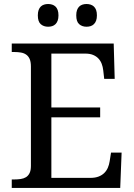

<svg xmlns="http://www.w3.org/2000/svg" viewBox="-20 -929 663 949"><path d="M233.9 -49.8H426.8Q450.7 -49.8 467.5 -56.4Q484.4 -63 495.6 -74.2Q506.8 -85.4 513.2 -100.3Q519.5 -115.2 522 -131.8L528.8 -174.8H581.1L574.2 0H38.1V-42H50.8Q67.4 -42 82.3 -44.2Q97.2 -46.4 108.4 -53.2Q119.6 -60.1 126.2 -73.5Q132.8 -86.9 132.8 -108.9V-600.1Q132.8 -623.5 126.5 -637.7Q120.1 -651.9 108.9 -659.4Q97.7 -667 82.8 -669.4Q67.9 -671.9 50.8 -671.9H38.1V-713.9H542L546.9 -539.1H495.1L490.2 -582Q488.3 -598.6 482.7 -613.5Q477.1 -628.4 466.6 -639.6Q456.1 -650.9 440.2 -657.5Q424.3 -664.1 401.9 -664.1H233.9V-397.9H475.1V-349.1H233.9ZM167 -853Q167 -868.7 170.9 -879.4Q174.8 -890.1 181.6 -896.7Q188.5 -903.3 197.8 -906.2Q207 -909.2 217.8 -909.2Q228.5 -909.2 237.8 -906.2Q247.1 -903.3 254.2 -896.7Q261.2 -890.1 265.1 -879.4Q269 -868.7 269 -853Q269 -837.9 265.1 -827.1Q261.2 -816.4 254.2 -809.6Q247.1 -802.7 237.8 -799.8Q228.5 -796.9 217.8 -796.9Q195.8 -796.9 181.4 -809.6Q167 -822.3 167 -853ZM356.9 -853Q356.9 -868.7 360.8 -879.4Q364.7 -890.1 371.6 -896.7Q378.4 -903.3 387.7 -906.2Q397 -909.2 407.7 -909.2Q418.5 -909.2 427.7 -906.2Q437 -903.3 444.1 -896.7Q451.2 -890.1 455.1 -879.4Q459 -868.7 459 -853Q459 -837.9 455.1 -827.1Q451.2 -816.4 444.1 -809.6Q437 -802.7 427.7 -799.8Q418.5 -796.9 407.7 -796.9Q385.7 -796.9 371.3 -809.6Q356.9 -822.3 356.9 -853Z"/></svg>

Font: Droid Serif
Style: Regular
Weight: 400
Version: Version 1.00 build 112